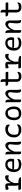

<svg xmlns="http://www.w3.org/2000/svg" viewBox="2920 -3666 760 6640"><g transform="rotate(-90 3300.0 -346.0)"><path d="M59 -92H217L219 -96Q196 -122 196 -179V-458L191 -462Q153 -446 128.5 -437.5Q104 -429 93 -429Q78 -429 67 -444.5Q56 -460 56 -489Q56 -516 62 -532Q97 -537 133 -539.5Q169 -542 196 -542Q233 -542 253 -527Q273 -512 280.5 -472Q288 -432 288 -357H294Q326 -452 377.5 -499.5Q429 -547 491 -547Q529 -547 543 -533Q558 -518 558 -474Q558 -458 556 -444.5Q554 -431 550 -418H544Q527 -428 511 -432.5Q495 -437 472 -437Q416 -437 369.5 -389.5Q323 -342 288 -230V-92H291Q382 -92 435 -72Q488 -52 488 -23Q488 -9 484 0H117Q80 0 68 -17.5Q56 -35 56 -66Q56 -79 59 -92Z M929 -544Q994 -544 1039 -517.5Q1084 -491 1107.5 -445.5Q1131 -400 1131 -342V-338Q1131 -290 1122 -264Q1113 -238 1095 -238H828Q789 -238 768 -256L763 -253Q762 -241 762 -227V-216Q762 -150 791 -108Q818 -89 850.5 -81.5Q883 -74 932 -74Q986 -74 1029 -87Q1072 -100 1112 -131H1118Q1121 -119 1121 -103Q1121 -80 1114.5 -64Q1108 -48 1096 -36Q1072 -12 1028 0Q984 12 929 12Q856 12 797 -16.5Q738 -45 704 -99.5Q670 -154 670 -233V-244Q670 -341 705 -408Q740 -475 798.5 -509.5Q857 -544 929 -544ZM933 -464Q869 -464 825.5 -423Q782 -382 768 -300H1036Q1041 -325 1041 -348Q1041 -383 1032.5 -407Q1024 -431 1007 -451Q991 -458 975 -461Q959 -464 933 -464Z M1377 3Q1370 4 1364.5 4Q1359 4 1353 4Q1318 4 1302 -9Q1286 -22 1286 -47V-442Q1286 -473 1282.5 -494Q1279 -515 1271 -534Q1278 -536 1285 -537Q1292 -538 1299 -538Q1334 -538 1355.5 -512.5Q1377 -487 1377 -422V-360H1383Q1407 -413 1440.5 -454Q1474 -495 1513 -519Q1552 -543 1594 -543Q1629 -543 1655.5 -521Q1682 -499 1697 -464.5Q1712 -430 1712 -392V-139Q1712 -98 1715.5 -68Q1719 -38 1729 0Q1721 1 1713 2.5Q1705 4 1696 4Q1659 4 1636 -23.5Q1613 -51 1613 -130Q1613 -173 1615 -211Q1617 -249 1622 -290.5Q1627 -332 1634 -384Q1614 -445 1570 -445Q1517 -445 1466 -388.5Q1415 -332 1377 -231Z M2147 -543Q2249 -543 2290 -500Q2302 -489 2306.5 -474Q2311 -459 2311 -436Q2311 -420 2309 -408.5Q2307 -397 2302 -385H2296Q2262 -419 2228 -434Q2194 -449 2139 -449Q2084 -449 2043.5 -421Q2003 -393 1981.5 -344.5Q1960 -296 1960 -233V-220Q1960 -187 1967.5 -158Q1975 -129 1994 -104Q2056 -79 2126 -79Q2186 -79 2229 -95Q2272 -111 2307 -143H2313Q2316 -131 2316 -111Q2316 -89 2310 -70.5Q2304 -52 2290 -38Q2270 -17 2227.5 -3Q2185 11 2126 11Q2051 11 1992.5 -20Q1934 -51 1900.5 -105Q1867 -159 1867 -228V-241Q1867 -336 1903.5 -403.5Q1940 -471 2003 -507Q2066 -543 2147 -543Z M2702 -543Q2767 -543 2820.5 -507Q2874 -471 2905.5 -404Q2937 -337 2937 -243V-233Q2937 -158 2907.5 -103Q2878 -48 2824 -18.5Q2770 11 2698 11Q2630 11 2576.5 -16.5Q2523 -44 2493 -98Q2463 -152 2463 -232V-242Q2463 -334 2494 -401.5Q2525 -469 2579 -506Q2633 -543 2702 -543ZM2711 -455Q2630 -455 2591 -394.5Q2552 -334 2552 -237V-231Q2552 -191 2563 -152.5Q2574 -114 2603 -87Q2623 -81 2643 -79Q2663 -77 2687 -77Q2770 -77 2809 -119.5Q2848 -162 2848 -237V-243Q2848 -309 2832 -361Q2816 -413 2781 -447Q2766 -452 2749 -453.5Q2732 -455 2711 -455Z M3177 3Q3170 4 3164.5 4Q3159 4 3153 4Q3118 4 3102 -9Q3086 -22 3086 -47V-442Q3086 -473 3082.5 -494Q3079 -515 3071 -534Q3078 -536 3085 -537Q3092 -538 3099 -538Q3134 -538 3155.5 -512.5Q3177 -487 3177 -422V-360H3183Q3207 -413 3240.5 -454Q3274 -495 3313 -519Q3352 -543 3394 -543Q3429 -543 3455.5 -521Q3482 -499 3497 -464.5Q3512 -430 3512 -392V-139Q3512 -98 3515.5 -68Q3519 -38 3529 0Q3521 1 3513 2.5Q3505 4 3496 4Q3459 4 3436 -23.5Q3413 -51 3413 -130Q3413 -173 3415 -211Q3417 -249 3422 -290.5Q3427 -332 3434 -384Q3414 -445 3370 -445Q3317 -445 3266 -388.5Q3215 -332 3177 -231Z M3655 -532H3790V-609Q3790 -636 3787.5 -658.5Q3785 -681 3778 -700Q3801 -706 3819 -706Q3845 -706 3863 -686.5Q3881 -667 3881 -622V-532H4089Q4115 -532 4125.5 -518Q4136 -504 4136 -472Q4136 -454 4133 -440H3881V-168Q3881 -146 3883 -129Q3885 -112 3890 -98Q3920 -75 3967 -75Q4018 -75 4052.5 -86.5Q4087 -98 4125 -128H4131Q4134 -115 4134 -103Q4134 -78 4127.5 -59.5Q4121 -41 4104 -24Q4088 -8 4054.5 3Q4021 14 3975 14Q3889 14 3839.5 -30Q3790 -74 3790 -152V-440H3774Q3704 -440 3678 -458Q3652 -476 3652 -513Q3652 -525 3655 -532Z M4259 -92H4417L4419 -96Q4396 -122 4396 -179V-458L4391 -462Q4353 -446 4328.5 -437.5Q4304 -429 4293 -429Q4278 -429 4267 -444.5Q4256 -460 4256 -489Q4256 -516 4262 -532Q4297 -537 4333 -539.5Q4369 -542 4396 -542Q4433 -542 4453 -527Q4473 -512 4480.5 -472Q4488 -432 4488 -357H4494Q4526 -452 4577.5 -499.5Q4629 -547 4691 -547Q4729 -547 4743 -533Q4758 -518 4758 -474Q4758 -458 4756 -444.5Q4754 -431 4750 -418H4744Q4727 -428 4711 -432.5Q4695 -437 4672 -437Q4616 -437 4569.5 -389.5Q4523 -342 4488 -230V-92H4491Q4582 -92 4635 -72Q4688 -52 4688 -23Q4688 -9 4684 0H4317Q4280 0 4268 -17.5Q4256 -35 4256 -66Q4256 -79 4259 -92Z M5129 -544Q5194 -544 5239 -517.5Q5284 -491 5307.5 -445.5Q5331 -400 5331 -342V-338Q5331 -290 5322 -264Q5313 -238 5295 -238H5028Q4989 -238 4968 -256L4963 -253Q4962 -241 4962 -227V-216Q4962 -150 4991 -108Q5018 -89 5050.5 -81.5Q5083 -74 5132 -74Q5186 -74 5229 -87Q5272 -100 5312 -131H5318Q5321 -119 5321 -103Q5321 -80 5314.5 -64Q5308 -48 5296 -36Q5272 -12 5228 0Q5184 12 5129 12Q5056 12 4997 -16.5Q4938 -45 4904 -99.5Q4870 -154 4870 -233V-244Q4870 -341 4905 -408Q4940 -475 4998.5 -509.5Q5057 -544 5129 -544ZM5133 -464Q5069 -464 5025.5 -423Q4982 -382 4968 -300H5236Q5241 -325 5241 -348Q5241 -383 5232.5 -407Q5224 -431 5207 -451Q5191 -458 5175 -461Q5159 -464 5133 -464Z M5577 3Q5570 4 5564.5 4Q5559 4 5553 4Q5518 4 5502 -9Q5486 -22 5486 -47V-442Q5486 -473 5482.5 -494Q5479 -515 5471 -534Q5478 -536 5485 -537Q5492 -538 5499 -538Q5534 -538 5555.5 -512.5Q5577 -487 5577 -422V-360H5583Q5607 -413 5640.5 -454Q5674 -495 5713 -519Q5752 -543 5794 -543Q5829 -543 5855.5 -521Q5882 -499 5897 -464.5Q5912 -430 5912 -392V-139Q5912 -98 5915.5 -68Q5919 -38 5929 0Q5921 1 5913 2.5Q5905 4 5896 4Q5859 4 5836 -23.5Q5813 -51 5813 -130Q5813 -173 5815 -211Q5817 -249 5822 -290.5Q5827 -332 5834 -384Q5814 -445 5770 -445Q5717 -445 5666 -388.5Q5615 -332 5577 -231Z M6055 -532H6190V-609Q6190 -636 6187.5 -658.5Q6185 -681 6178 -700Q6201 -706 6219 -706Q6245 -706 6263 -686.5Q6281 -667 6281 -622V-532H6489Q6515 -532 6525.5 -518Q6536 -504 6536 -472Q6536 -454 6533 -440H6281V-168Q6281 -146 6283 -129Q6285 -112 6290 -98Q6320 -75 6367 -75Q6418 -75 6452.5 -86.5Q6487 -98 6525 -128H6531Q6534 -115 6534 -103Q6534 -78 6527.5 -59.5Q6521 -41 6504 -24Q6488 -8 6454.5 3Q6421 14 6375 14Q6289 14 6239.5 -30Q6190 -74 6190 -152V-440H6174Q6104 -440 6078 -458Q6052 -476 6052 -513Q6052 -525 6055 -532Z"/></g></svg>

Font: Recursive Mn Csl St
Style: Regular
Weight: 400
Monospace: yes
Version: Version 1.079;hotconv 1.0.112;makeotfexe 2.5.65598; ttfautoh